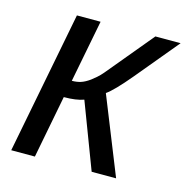

<svg xmlns="http://www.w3.org/2000/svg" viewBox="-84 -609 672 689"><g transform="rotate(15 252.0 -264.0)"><path d="M149.4 -232.9 104.5 0H16.6L119.1 -528.3H207L162.1 -296.9Q180.7 -296.9 195.6 -301.8Q210.4 -306.6 228 -319.3Q236.3 -325.7 246.6 -334.5Q256.8 -343.3 267.1 -355.5L410.6 -528.3H504.4L372.6 -369.6Q318.4 -304.7 291.5 -286.1L406.2 0H315.4L223.1 -243.2Q195.3 -232.9 149.4 -232.9Z"/></g></svg>

Font: Arimo
Style: Italic
Weight: 400
Italic angle: -12°
Designer: Steve Matteson
Foundry: Monotype Imaging Inc.
Version: Version 1.33